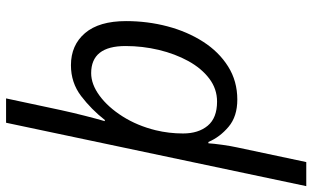

<svg xmlns="http://www.w3.org/2000/svg" viewBox="-241 -580 1039 639"><g transform="rotate(-90 278.5 -260.5)"><path d="M-21.5 239.3 189.5 -759.8H270.5L231.4 -576.7Q222.2 -534.7 212.6 -497.3Q203.1 -460 194.8 -431.2H198.7Q233.9 -476.1 278.3 -510Q322.8 -543.9 380.9 -543.9Q447.8 -543.9 487.8 -497.1Q527.8 -450.2 527.8 -360.4Q527.8 -289.1 510.3 -222.7Q492.7 -156.2 459 -103.8Q425.3 -51.3 376.7 -20.8Q328.1 9.8 266.6 9.8Q210.4 9.8 176 -19.3Q141.6 -48.3 125.5 -86.4H121.1Q120.1 -69.3 116 -39.8Q111.8 -10.3 107.4 9.3L58.6 239.3ZM259.8 -57.6Q302.2 -57.6 336.4 -83.5Q370.6 -109.4 394.8 -153.3Q418.9 -197.3 431.9 -251.5Q444.8 -305.7 444.8 -362.3Q444.8 -476.6 354.5 -476.6Q317.4 -476.6 279.3 -448.5Q241.2 -420.4 210.4 -371.8Q179.7 -323.2 164.6 -262.2Q153.8 -217.8 153.8 -170.9Q153.8 -119.6 179.7 -88.6Q205.6 -57.6 259.8 -57.6Z"/></g></svg>

Font: Open Sans
Style: Italic
Weight: 400
Italic angle: -12°
Designer: Monotype Design Team
Foundry: Monotype Imaging Inc.
Version: Version 3.000; ttfautohint (v1.8.4)